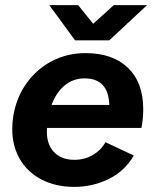

<svg xmlns="http://www.w3.org/2000/svg" viewBox="-20 -720 599 752"><path d="M28 -214Q28 -241 32 -265Q44 -338 84 -394Q124 -450 184 -481Q244 -512 315 -512Q421 -512 481 -454.5Q541 -397 541 -292Q541 -255 534 -219H164Q160 -159 189.5 -126.5Q219 -94 271 -94Q311 -94 343.5 -113Q376 -132 393 -163L504 -111Q469 -50 406 -19Q343 12 271 12Q199 12 143.5 -16.5Q88 -45 58 -96.5Q28 -148 28 -214ZM408 -309Q405 -413 311 -413Q267 -413 233.5 -385.5Q200 -358 182 -309ZM173 -700H286L345 -627L426 -700H556L408 -562H274Z"/></svg>

Font: Oak Sans
Style: Bold Italic
Weight: 700
Italic angle: -9.5°
Foundry: Erik Kennedy, Walven
Version: Version 1.000